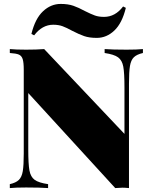

<svg xmlns="http://www.w3.org/2000/svg" viewBox="-20 -958 772 978"><path d="M708 -688Q677 -681 662 -666.5Q647 -652 642 -622Q637 -592 637 -532V0Q617 -2 604 -2Q593 -2 567 0L124 -484V-196Q124 -122 130 -89.5Q136 -57 156.5 -42Q177 -27 225 -20V0Q184 -3 113 -3Q60 -3 30 0V-20Q61 -27 76 -41.5Q91 -56 96 -86Q101 -116 101 -176V-602Q101 -640 95.5 -657Q90 -674 76 -680Q62 -686 30 -688V-708Q60 -705 113 -705Q167 -705 205 -708L614 -276V-512Q614 -586 608 -618.5Q602 -651 581.5 -666Q561 -681 513 -688V-708Q554 -705 625 -705Q678 -705 708 -708ZM412 -902Q444 -886 463.5 -879Q483 -872 510 -872Q567 -872 607 -925L621 -918Q602 -840 562.5 -802.5Q523 -765 473 -765Q435 -765 409 -774Q383 -783 348 -801Q319 -817 298.5 -824.5Q278 -832 251 -832Q195 -832 154 -778L140 -785Q159 -863 199 -900.5Q239 -938 289 -938Q327 -938 354 -928.5Q381 -919 412 -902Z"/></svg>

Font: Playfair Display SC Black
Style: Regular
Weight: 900
Designer: Claus Eggers Sørensen
Foundry: Claus Eggers Sørensen
Version: Version 1.200; ttfautohint (v1.6)